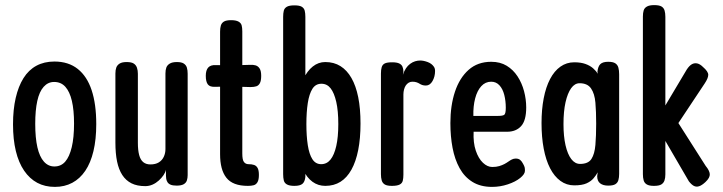

<svg xmlns="http://www.w3.org/2000/svg" viewBox="-20 -718 2831 752"><path d="M195 14Q156 14 126 -2Q96 -18 74.5 -49.5Q53 -81 42 -126.5Q31 -172 31 -231Q31 -289 41.5 -334.5Q52 -380 72 -412Q92 -444 122.5 -460.5Q153 -477 193 -477Q248 -477 284.5 -448Q321 -419 339 -364.5Q357 -310 357 -232Q357 -172 346 -126Q335 -80 314 -49Q293 -18 263 -2Q233 14 195 14ZM193 -66Q219 -66 235.5 -85Q252 -104 261 -141.5Q270 -179 270 -234Q270 -287 261.5 -323Q253 -359 236 -378Q219 -397 192 -397Q168 -397 151 -378Q134 -359 126 -322.5Q118 -286 118 -233Q118 -178 126.5 -141Q135 -104 152 -85Q169 -66 193 -66Z M549 11Q517 11 495 0Q473 -11 459 -32.5Q445 -54 438.5 -85.5Q432 -117 432 -160V-430Q432 -444 435.5 -453.5Q439 -463 448.5 -469Q458 -475 476 -475Q495 -475 504 -469Q513 -463 516.5 -452.5Q520 -442 520 -429V-159Q520 -130 525 -111Q530 -92 541 -83Q552 -74 569 -74Q589 -74 602 -82Q615 -90 621.5 -104Q628 -118 628 -134V-430Q628 -444 631.5 -453.5Q635 -463 645 -469Q655 -475 673 -475Q691 -475 700 -469Q709 -463 712 -453Q715 -443 715 -429V-32Q715 -21 712 -11.5Q709 -2 699.5 3.5Q690 9 672 9Q657 9 648.5 5.5Q640 2 636 -4.5Q632 -11 631 -18Q630 -25 630 -30V-53Q628 -43 620.5 -32Q613 -21 602 -11Q591 -1 577.5 5Q564 11 549 11Z M951 10Q921 10 900 2Q879 -6 866.5 -22Q854 -38 848 -61Q842 -84 842 -114V-594Q842 -608 845 -618Q848 -628 857 -633.5Q866 -639 885 -639Q904 -639 914 -633.5Q924 -628 926.5 -618.5Q929 -609 929 -595V-117Q929 -105 930.5 -96.5Q932 -88 935.5 -83.5Q939 -79 943.5 -77Q948 -75 953 -75Q966 -75 975 -72Q984 -69 989 -60Q994 -51 994 -33Q994 -14 988.5 -4.5Q983 5 973.5 7.5Q964 10 951 10ZM825 -463 888 -462 958 -464Q971 -465 981 -462Q991 -459 997 -449.5Q1003 -440 1003 -421Q1003 -402 998 -392.5Q993 -383 984 -380Q975 -377 961 -377L888 -379L822 -378Q802 -377 794 -387.5Q786 -398 786 -421Q786 -443 795.5 -453.5Q805 -464 825 -463Z M1254 10Q1226 10 1204 -6Q1182 -22 1167 -53Q1152 -84 1144.5 -129Q1137 -174 1137 -232Q1137 -286 1145 -331Q1153 -376 1168 -408Q1183 -440 1205 -457.5Q1227 -475 1254 -475Q1288 -475 1313.5 -459Q1339 -443 1356.5 -412.5Q1374 -382 1383 -337.5Q1392 -293 1392 -234Q1392 -176 1383 -130.5Q1374 -85 1356.5 -53.5Q1339 -22 1313.5 -6Q1288 10 1254 10ZM1238 -75Q1260 -75 1274.5 -93Q1289 -111 1297 -146Q1305 -181 1305 -232Q1305 -284 1297 -319Q1289 -354 1275 -372Q1261 -390 1239 -390Q1216 -390 1203.5 -370Q1191 -350 1185.5 -314.5Q1180 -279 1180 -232Q1180 -185 1185.5 -149.5Q1191 -114 1203.5 -94.5Q1216 -75 1238 -75ZM1133 10Q1114 10 1104 4.5Q1094 -1 1091.5 -11.5Q1089 -22 1089 -36V-652Q1089 -666 1091.5 -676Q1094 -686 1103.5 -691.5Q1113 -697 1133 -697Q1153 -697 1162 -691.5Q1171 -686 1173.5 -676Q1176 -666 1176 -652V-25Q1174 -6 1164.5 2Q1155 10 1133 10Z M1515 10Q1496 10 1487 4.5Q1478 -1 1475 -11.5Q1472 -22 1472 -36V-430Q1472 -445 1475 -455Q1478 -465 1487 -469.5Q1496 -474 1516 -474Q1534 -474 1543.5 -469.5Q1553 -465 1556.5 -456.5Q1560 -448 1560 -437L1558 -425Q1563 -440 1570 -450.5Q1577 -461 1586.5 -468Q1596 -475 1606 -478Q1616 -481 1626 -481Q1632 -481 1639.5 -479.5Q1647 -478 1655 -475Q1663 -472 1669 -467.5Q1675 -463 1679.5 -456.5Q1684 -450 1684 -440Q1684 -418 1674 -400.5Q1664 -383 1648 -383Q1640 -383 1634 -385Q1628 -387 1623.5 -390Q1619 -393 1612 -395.5Q1605 -398 1595 -398Q1587 -398 1580.5 -394Q1574 -390 1569.5 -383.5Q1565 -377 1562.5 -367.5Q1560 -358 1560 -348V-34Q1560 -20 1557.5 -10Q1555 0 1545 5Q1535 10 1515 10Z M1907 14Q1862 14 1830.5 -5.5Q1799 -25 1780 -59.5Q1761 -94 1752.5 -139Q1744 -184 1744 -236Q1744 -305 1762 -359Q1780 -413 1815.5 -444.5Q1851 -476 1904 -476Q1939 -476 1964.5 -460.5Q1990 -445 2007 -419Q2024 -393 2032.5 -361Q2041 -329 2041 -297Q2041 -246 2021 -224Q2001 -202 1966 -202H1835Q1833 -159 1843.5 -128Q1854 -97 1871.5 -80.5Q1889 -64 1908 -64Q1924 -64 1935.5 -67.5Q1947 -71 1955.5 -75.5Q1964 -80 1971 -85Q1978 -90 1985 -93.5Q1992 -97 2000 -97Q2011 -97 2017.5 -91.5Q2024 -86 2029 -76Q2034 -67 2035 -62Q2036 -57 2036 -49Q2036 -36 2017.5 -21Q1999 -6 1969 4Q1939 14 1907 14ZM1834 -264H1930Q1948 -264 1954.5 -268Q1961 -272 1961 -296Q1961 -323 1955 -346.5Q1949 -370 1936 -384Q1923 -398 1904 -398Q1881 -398 1865 -380.5Q1849 -363 1841 -332.5Q1833 -302 1834 -264Z M2362 9Q2342 9 2330.5 0Q2319 -9 2319 -28L2321 -43Q2315 -32 2305 -20Q2295 -8 2277.5 0Q2260 8 2229 8Q2199 8 2175 -9.5Q2151 -27 2134.5 -59Q2118 -91 2109.5 -136Q2101 -181 2101 -236Q2101 -289 2109.5 -333Q2118 -377 2134.5 -408.5Q2151 -440 2175 -457Q2199 -474 2229 -474Q2255 -474 2273 -467.5Q2291 -461 2303 -450.5Q2315 -440 2321 -429L2320 -437Q2322 -458 2331.5 -467Q2341 -476 2362 -476Q2381 -476 2390 -470Q2399 -464 2402 -453Q2405 -442 2405 -427V-37Q2405 -23 2402 -12.5Q2399 -2 2390 3.5Q2381 9 2362 9ZM2252 -76Q2284 -76 2296.5 -95.5Q2309 -115 2312 -150.5Q2315 -186 2315 -234Q2315 -281 2312 -316Q2309 -351 2295 -371.5Q2281 -392 2250 -392Q2231 -392 2217 -372.5Q2203 -353 2195 -317.5Q2187 -282 2187 -232Q2187 -184 2195 -149Q2203 -114 2217.5 -95Q2232 -76 2252 -76Z M2744 -68Q2759 -50 2760 -36Q2761 -22 2743 -5Q2729 8 2718 11.5Q2707 15 2697.5 10Q2688 5 2678 -8L2586 -166V-35Q2586 -21 2582.5 -11Q2579 -1 2570 4.5Q2561 10 2541 10Q2523 10 2513.5 4.5Q2504 -1 2501 -11.5Q2498 -22 2498 -36V-653Q2498 -667 2501 -677Q2504 -687 2514 -692.5Q2524 -698 2542 -698Q2562 -698 2571 -692.5Q2580 -687 2583 -676.5Q2586 -666 2586 -652V-305L2670 -446Q2680 -461 2690 -466.5Q2700 -472 2711 -469.5Q2722 -467 2733 -456Q2754 -438 2754 -425Q2754 -412 2740 -391L2637 -236Z"/></svg>

Font: Fredoka Condensed
Style: Regular
Weight: 400
Width: 3
Designer: Ben Nathan
Foundry: Milena B. Brandão, Ben Nathan
Version: Version 2.001